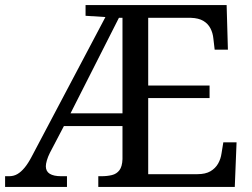

<svg xmlns="http://www.w3.org/2000/svg" viewBox="-20 -734 991 754"><path d="M0 0V-42H16Q34 -42 48.5 -50.5Q63 -59 77 -76Q91 -93 105 -120L394 -667L316 -672V-714H870L875 -539H823L818 -582Q816 -604 806.5 -622.5Q797 -641 778.5 -652Q760 -663 730 -664H562V-398H803V-349H562V-50H755Q787 -50 806.5 -61.5Q826 -73 836.5 -91.5Q847 -110 850 -132L857 -175H909L902 0H366V-42H379Q401 -42 419.5 -46.5Q438 -51 449 -65.5Q460 -80 461 -109V-239H231L176 -134Q168 -118 164 -104Q160 -90 160 -81Q160 -61 175.5 -51.5Q191 -42 220 -42H243V0ZM257 -289H461V-664H447Z"/></svg>

Font: Noto Serif Sinhala
Style: Regular
Weight: 400
Designer: Jelle Bosma - Monotype Design Team
Foundry: Monotype Imaging Inc.
Version: Version 2.006